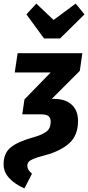

<svg xmlns="http://www.w3.org/2000/svg" viewBox="-48 -827 490 1068"><path d="M-28 87Q-28 26 10.5 -6Q49 -38 130 -61Q188 -77 211 -95.5Q234 -114 234 -149Q234 -172 221.5 -181.5Q209 -191 178 -191H76L88 -274L234 -424H34L50 -531H410L396 -433L240 -277H253Q315 -277 350.5 -245Q386 -213 386 -154Q386 -74 337 -30Q288 14 201 37Q159 48 138.5 56.5Q118 65 111 74Q104 83 104 96Q104 118 130 139L88 221Q35 198 3.5 164Q-28 130 -28 87ZM373 -807 422 -747 286 -613H197L99 -747L154 -807L250 -716Z"/></svg>

Font: Fira Sans Extra Condensed
Style: Bold Italic
Weight: 700
Width: 3
Italic angle: -8°
Designer: Carrois Corporate & Edenspiekermann AG
Foundry: Carrois Corporate GbR & Edenspiekermann AG
Version: Version 4.203